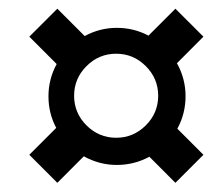

<svg xmlns="http://www.w3.org/2000/svg" viewBox="-20 -568 481 435"><path d="M440.9 -217.3 377.4 -153.8 318.4 -212.9Q284.2 -194.3 244.6 -194.3Q205.1 -194.3 169.9 -213.9L109.9 -153.8L46.4 -217.3L107.4 -278.3Q89.8 -311 89.8 -349.9Q89.8 -388.7 108.4 -422.9L46.4 -484.9L109.9 -548.3L171.9 -486.3Q206.1 -504.9 244.6 -504.9Q283.2 -504.9 316.4 -487.3L377.4 -548.3L440.9 -484.9L380.9 -424.8Q400.4 -389.6 400.4 -350.1Q400.4 -310.5 381.8 -276.4ZM338.4 -351.1Q338.4 -390.1 310.3 -418.2Q282.2 -446.3 243.2 -446.3Q204.1 -446.3 176 -418.2Q147.9 -390.1 147.9 -351.1Q147.9 -312 176 -283.9Q204.1 -255.9 243.2 -255.9Q282.2 -255.9 310.3 -283.9Q338.4 -312 338.4 -351.1Z"/></svg>

Font: Uroob
Style: Regular
Weight: 400
Designer: Hussain K H
Foundry: Swanthanthra Malayalam Computing(http://smc.org.in)
Version: Version 2.0.0+20200101